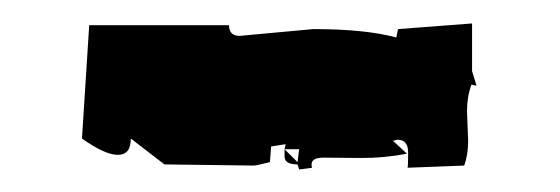

<svg xmlns="http://www.w3.org/2000/svg" viewBox="-20 -434 487 167"><path d="M334 -300.3Q313.5 -296.4 292.7 -296.6Q272 -296.9 261.5 -296.9Q251 -296.9 251 -291Q251 -288.6 251.5 -288.1L240.2 -286.6L238.8 -291Q227.5 -291 227.5 -297.9V-304.2L238.8 -293L240.2 -304.2H227.5L228.5 -308.6L215.8 -306.6L214.8 -293Q203.1 -290 200.7 -290L123 -291L93.8 -313.5Q93.8 -299.3 82.5 -299.3Q71.3 -299.3 51.3 -313.5L57.6 -412.1H179.2Q179.2 -402.8 188.5 -402.8L252.4 -408.7Q297.9 -408.7 324.7 -401.4L326.2 -408.7L390.6 -413.6V-372.1L394.5 -359.4L390.1 -360.4Q386.2 -350.1 386.2 -336.9L387.2 -311.5Q387.2 -299.8 383.8 -290L334.5 -288.1Q335 -290 335 -301.3Q335 -312.5 325.7 -312.5L321.8 -311.5Z"/></svg>

Font: Butcherman
Style: Regular
Weight: 400
Version: Version 001.003